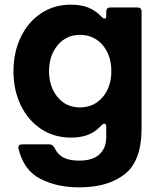

<svg xmlns="http://www.w3.org/2000/svg" viewBox="-20 -596 687 826"><path d="M60 45Q59 43 59 39Q59 25 76 25H192Q206 25 214 39Q228 69 253.5 82Q279 95 320 95Q380 95 408.5 67.5Q437 40 437 -5V-50Q437 -64 429 -64Q424 -64 417 -57Q390 -28 358.5 -16Q327 -4 285 -4Q213 -4 157 -41Q101 -78 69.5 -143Q38 -208 38 -289Q38 -371 69.5 -436.5Q101 -502 157 -539Q213 -576 285 -576Q327 -576 358.5 -564Q390 -552 417 -524Q424 -516 430 -516Q437 -516 437 -527V-546Q437 -564 455 -564H571Q589 -564 589 -546V-42Q589 96 517 153Q445 210 321 210Q224 210 153 173Q82 136 60 45ZM459 -290Q459 -358 421.5 -402Q384 -446 324 -446Q265 -446 228 -401.5Q191 -357 191 -290Q191 -223 227.5 -178.5Q264 -134 324 -134Q384 -134 421.5 -178Q459 -222 459 -290Z"/></svg>

Font: Open Sauce Two ExtraBold
Style: Regular
Weight: 800
Designer: Alfredo Marco Pradil
Foundry: Creative Sauce Fz LLC
Version: Version 1.477